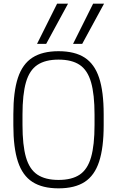

<svg xmlns="http://www.w3.org/2000/svg" viewBox="-20 -1020 640 1050"><path d="M300 10Q212 10 157.5 -25Q103 -60 78 -136Q53 -212 53 -335V-395Q53 -519 78 -594.5Q103 -670 157.5 -705Q212 -740 300 -740Q389 -740 443 -705Q497 -670 522 -594.5Q547 -519 547 -395V-335Q547 -212 522 -136Q497 -60 443 -25Q389 10 300 10ZM300 -36Q373 -36 416 -65Q459 -94 478 -160Q497 -226 497 -337V-393Q497 -504 478 -570Q459 -636 416 -665Q373 -694 300 -694Q228 -694 184.5 -665Q141 -636 122 -570Q103 -504 103 -393V-337Q103 -226 122 -160Q141 -94 184.5 -65Q228 -36 300 -36ZM429.5 -780 549.1 -1000H489.3L379.5 -780ZM232.5 -780 352.1 -1000H292.3L182.5 -780Z"/></svg>

Font: M PLUS Code Latin 60 Light
Style: Regular
Weight: 300
Width: 7
Monospace: yes
Designer: Coji Morishita
Foundry: UNDERFOREST DESIGN
Version: Version 1.005; ttfautohint (v1.8.3)